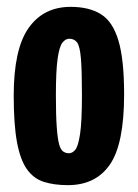

<svg xmlns="http://www.w3.org/2000/svg" viewBox="-20 -530 402 560"><path d="M178 10Q138 10 108 0.5Q78 -9 58.5 -36.5Q39 -64 29.5 -115.5Q20 -167 20 -251Q20 -387 63.5 -448.5Q107 -510 186 -510Q240 -510 274.5 -488.5Q309 -467 325.5 -411.5Q342 -356 342 -255Q342 -110 300.5 -50Q259 10 178 10ZM181 -83Q191 -83 199.5 -93Q208 -103 213.5 -139Q219 -175 219 -252Q219 -324 216 -359.5Q213 -395 205 -406Q197 -417 182 -417Q171 -417 162 -405.5Q153 -394 148 -358.5Q143 -323 143 -252Q143 -194 145.5 -159.5Q148 -125 152.5 -109Q157 -93 164.5 -88Q172 -83 181 -83Z"/></svg>

Font: Yanone Kaffeesatz ExtraLight
Style: Regular
Weight: 200
Designer: Yanone (Cyrillic: Daniel Pouzeot, Huerta Tipografica, and Cyreal)
Foundry: Yanone
Version: Version 2.003